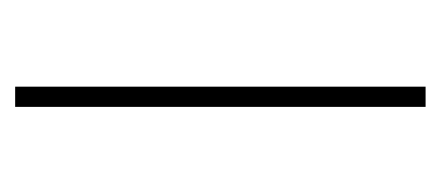

<svg xmlns="http://www.w3.org/2000/svg" viewBox="-180 -388 568 247"><g transform="rotate(-90 103.5 -264.0)"><path d="M116 0H90V-528H116Z"/></g></svg>

Font: Noto Sans Hebrew Thin
Style: Regular
Weight: 250
Designer: Monotype Design Team
Foundry: Monotype Imaging Inc.
Version: Version 2.003